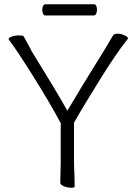

<svg xmlns="http://www.w3.org/2000/svg" viewBox="-20 -866 640 895"><path d="M263 -292Q213 -386 133.5 -512.5Q54 -639 24 -677Q21 -681 20 -684Q20 -690 35 -695.5Q50 -701 68.5 -701Q87 -701 90 -697Q94 -691 102 -675Q110 -659 124 -635Q126 -630 127.5 -627Q129 -624 137 -612Q235 -454 294 -350Q357 -457 466 -632Q494 -678 507 -701Q512 -709 528 -709Q544 -709 560 -701.5Q576 -694 577 -688Q577 -687 576 -685Q526 -624 444.5 -493Q363 -362 325 -294V-103L327 -48L328 4Q328 9 311 9Q294 9 277.5 2Q261 -5 261 -14L263 -105ZM190 -794Q185 -794 181 -801.5Q177 -809 177 -820.5Q177 -832 181 -839Q185 -846 191 -846H419Q425 -846 428.5 -839Q432 -832 432 -820.5Q432 -809 428 -801.5Q424 -794 418 -794Z"/></svg>

Font: Moon Stars Kai T Light
Style: Regular
Weight: 300
Designer: GuiWonder
Version: Version 1.101